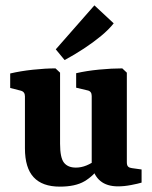

<svg xmlns="http://www.w3.org/2000/svg" viewBox="-20 -688 566 716"><path d="M355 -69Q329 -32 295 -12Q261 8 203 8Q138 8 105.5 -27Q73 -62 73 -135V-329Q73 -346 57 -350L18 -360V-414Q56 -423 102.5 -428Q149 -433 187 -433L204 -417V-152Q204 -100 218.5 -81.5Q233 -63 263 -63Q283 -63 302.5 -71Q322 -79 340 -93ZM508 -7Q495 -3 469 2Q443 7 420 7Q379 7 354.5 -13Q330 -33 322 -73V-330Q322 -348 306 -351L264 -361V-415Q303 -424 350 -428.5Q397 -433 436 -433L453 -417V-83Q453 -71 458 -66.5Q463 -62 472 -61L508 -56ZM188 -504 332 -668 404 -601Q386 -578 357 -554Q328 -530 293 -507Q258 -484 221 -464Z"/></svg>

Font: Yrsa
Style: Regular
Weight: 400
Designer: Anna Giedrys (Yrsa+Rasa design), David Brezina (Yrsa art-direction, Rasa art-direction, design)
Foundry: Rosetta Type Foundry
Version: Version 2.004